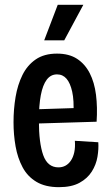

<svg xmlns="http://www.w3.org/2000/svg" viewBox="-20 -763 458 795"><path d="M224 12Q168 12 131 -10Q94 -32 73.5 -70.5Q53 -109 44.5 -157Q36 -205 36 -257Q36 -311 44.5 -361.5Q53 -412 73 -452.5Q93 -493 128 -517Q163 -541 216 -541Q266 -541 299 -519.5Q332 -498 351.5 -460Q371 -422 377.5 -370.5Q384 -319 380 -259L115 -251V-310L303 -316L284 -291Q287 -347 279 -383Q271 -419 255.5 -437Q240 -455 216 -455Q190 -455 173.5 -433Q157 -411 149 -369Q141 -327 141 -264Q141 -171 159 -120.5Q177 -70 222 -70Q238 -70 251 -77Q264 -84 273.5 -98Q283 -112 287.5 -132.5Q292 -153 290 -180L387 -174Q389 -146 383.5 -113.5Q378 -81 360 -52.5Q342 -24 309 -6Q276 12 224 12ZM246 -596H163L219 -743H325Z"/></svg>

Font: Bricolage Grotesque Condensed Medium
Style: Regular
Weight: 500
Width: 3
Designer: Mathieu Triay
Foundry: Atelier Triay
Version: Version 1.000;gftools[0.9.30]